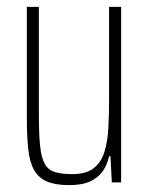

<svg xmlns="http://www.w3.org/2000/svg" viewBox="-20 -530 433 558"><path d="M181 8Q141 8 116.5 -2.5Q92 -13 79 -36Q66 -59 62 -97Q58 -135 58 -190V-510H93V-195Q93 -140 96.5 -106Q100 -72 110 -54Q120 -36 139.5 -30Q159 -24 190 -24Q230 -24 252 -41Q274 -58 283.5 -88.5Q293 -119 295 -159.5Q297 -200 297 -246V-510H332V0H305L301 -76H297Q292 -52 279 -33Q266 -14 242.5 -3Q219 8 181 8Z"/></svg>

Font: Saira ExtraCondensed Thin
Style: Regular
Weight: 250
Width: 2
Designer: Hector Gatti with collaboration of the Omnibus-Type team
Foundry: Omnibus-Type
Version: Version 1.101